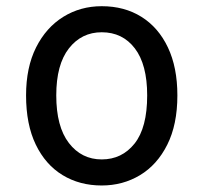

<svg xmlns="http://www.w3.org/2000/svg" viewBox="-20 -576 640 604"><path d="M300 7.5Q230.5 7.5 176.8 -25.2Q123 -58 92.5 -121.2Q62 -184.5 62 -276Q62 -364 93.5 -426.8Q125 -489.5 179 -523Q233 -556.5 300 -556.5Q371.5 -556.5 425 -523Q478.5 -489.5 508.2 -426.8Q538 -364 538 -276Q538 -184 506.2 -120.8Q474.5 -57.5 420.5 -25Q366.5 7.5 300 7.5ZM300 -74.5Q363.5 -74.5 403.2 -124.2Q443 -174 443 -276Q443 -373 404.2 -423.8Q365.5 -474.5 300 -474.5Q236.5 -474.5 196.8 -423.8Q157 -373 157 -276Q157 -177.5 196.8 -126Q236.5 -74.5 300 -74.5Z"/></svg>

Font: Spline Sans Mono
Style: Regular
Weight: 400
Monospace: yes
Designer: Eben Sorkin, Mirko Velimirovic
Foundry: Sorkin Type
Version: Version 1.004